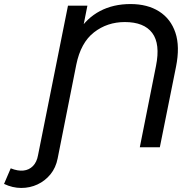

<svg xmlns="http://www.w3.org/2000/svg" viewBox="-139 -728 951 949"><path d="M-119 181 -86 104Q-51 118 -23 115Q5 112 24 92.5Q43 73 49 39L197 -700H293L259 -529L248 -572Q290 -639 355.5 -673.5Q421 -708 506 -708Q590 -708 647.5 -671.5Q705 -635 728 -566.5Q751 -498 731 -398L651 0H552L632 -402Q654 -511 613.5 -565Q573 -619 478 -619Q391 -619 325.5 -568Q260 -517 238 -408L146 55Q137 101 110.5 133.5Q84 166 46.5 183.5Q9 201 -34 201Q-77 201 -119 181Z"/></svg>

Font: Montserrat Thin Medium
Style: Italic
Weight: 500
Italic angle: -11.3°
Version: Version 9.000